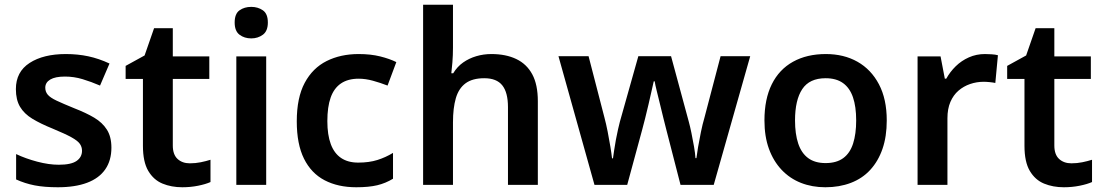

<svg xmlns="http://www.w3.org/2000/svg" viewBox="-20 -780 4655 810"><path d="M450 -157Q450 -103 424 -65.5Q398 -28 347.5 -9Q297 10 224 10Q167 10 126 2Q85 -6 48 -23V-130Q88 -111 137 -98Q186 -85 228 -85Q280 -85 303 -101Q326 -117 326 -144Q326 -160 317 -173Q308 -186 282 -200.5Q256 -215 203 -237Q151 -258 116.5 -279Q82 -300 64.5 -329.5Q47 -359 47 -404Q47 -477 105 -514.5Q163 -552 258 -552Q308 -552 352.5 -542.5Q397 -533 442 -512L402 -419Q365 -435 328.5 -446Q292 -457 254 -457Q213 -457 192 -444.5Q171 -432 171 -410Q171 -393 181.5 -380.5Q192 -368 218.5 -355.5Q245 -343 294 -323Q343 -304 377.5 -283.5Q412 -263 431 -233Q450 -203 450 -157Z M781 -91Q805 -91 827 -95.5Q849 -100 868 -106V-12Q848 -3 816 3.5Q784 10 749 10Q703 10 665.5 -5.5Q628 -21 605.5 -59Q583 -97 583 -165V-447H510V-502L590 -546L630 -661H709V-542H863V-447H709V-166Q709 -128 729 -109.5Q749 -91 781 -91Z M1103 -542V0H977V-542ZM1040 -751Q1068 -751 1089 -736.5Q1110 -722 1110 -685Q1110 -649 1089 -633.5Q1068 -618 1040 -618Q1011 -618 990.5 -633.5Q970 -649 970 -685Q970 -722 990.5 -736.5Q1011 -751 1040 -751Z M1483 10Q1406 10 1349.5 -19.5Q1293 -49 1262.5 -110.5Q1232 -172 1232 -268Q1232 -368 1265.5 -430.5Q1299 -493 1358 -522.5Q1417 -552 1493 -552Q1544 -552 1584 -542Q1624 -532 1652 -518L1615 -419Q1584 -431 1553 -439.5Q1522 -448 1493 -448Q1448 -448 1418.5 -428Q1389 -408 1375 -368.5Q1361 -329 1361 -269Q1361 -211 1375.5 -172Q1390 -133 1419 -113.5Q1448 -94 1491 -94Q1537 -94 1572 -105Q1607 -116 1638 -135V-26Q1607 -7 1571.5 1.5Q1536 10 1483 10Z M1891 -579Q1891 -547 1888.5 -516.5Q1886 -486 1884 -471H1892Q1909 -499 1934 -516.5Q1959 -534 1989.5 -543Q2020 -552 2053 -552Q2114 -552 2158 -531Q2202 -510 2225.5 -466.5Q2249 -423 2249 -353V0H2123V-328Q2123 -390 2099 -420Q2075 -450 2023 -450Q1973 -450 1944 -428.5Q1915 -407 1903 -365.5Q1891 -324 1891 -264V0H1765V-760H1891Z M2791 -233Q2786 -252 2779 -280.5Q2772 -309 2764.5 -340Q2757 -371 2750.5 -397Q2744 -423 2742 -437H2738Q2735 -423 2729 -397Q2723 -371 2716 -340Q2709 -309 2701.5 -280Q2694 -251 2689 -232L2626 0H2488L2336 -543H2463L2530 -284Q2537 -258 2543.5 -225Q2550 -192 2555 -161.5Q2560 -131 2562 -112H2566Q2568 -125 2571 -146.5Q2574 -168 2578.5 -191.5Q2583 -215 2587.5 -235Q2592 -255 2595 -266L2673 -543H2811L2886 -266Q2891 -248 2897 -219Q2903 -190 2908 -161Q2913 -132 2914 -113H2918Q2920 -130 2925 -159.5Q2930 -189 2937 -223Q2944 -257 2952 -284L3020 -543H3145L2991 0H2851Z M3721 -272Q3721 -204 3703 -152Q3685 -100 3651.5 -63.5Q3618 -27 3569.5 -8.5Q3521 10 3462 10Q3406 10 3359 -8.5Q3312 -27 3277.5 -63.5Q3243 -100 3224 -152Q3205 -204 3205 -272Q3205 -362 3236 -424.5Q3267 -487 3325.5 -519.5Q3384 -552 3464 -552Q3540 -552 3597.5 -519.5Q3655 -487 3688 -424.5Q3721 -362 3721 -272ZM3334 -272Q3334 -215 3347.5 -174.5Q3361 -134 3389.5 -113Q3418 -92 3463 -92Q3509 -92 3537.5 -113Q3566 -134 3579 -174.5Q3592 -215 3592 -272Q3592 -330 3578.5 -369.5Q3565 -409 3536.5 -429.5Q3508 -450 3463 -450Q3395 -450 3364.5 -404Q3334 -358 3334 -272Z M4135 -552Q4147 -552 4163 -551Q4179 -550 4190 -547L4179 -430Q4170 -432 4155.5 -433.5Q4141 -435 4130 -435Q4100 -435 4072.5 -425.5Q4045 -416 4023.5 -397.5Q4002 -379 3989.5 -350Q3977 -321 3977 -281V0H3851V-542H3948L3966 -448H3972Q3988 -477 4012 -500.5Q4036 -524 4067.5 -538Q4099 -552 4135 -552Z M4500 -91Q4524 -91 4546 -95.5Q4568 -100 4587 -106V-12Q4567 -3 4535 3.5Q4503 10 4468 10Q4422 10 4384.5 -5.5Q4347 -21 4324.5 -59Q4302 -97 4302 -165V-447H4229V-502L4309 -546L4349 -661H4428V-542H4582V-447H4428V-166Q4428 -128 4448 -109.5Q4468 -91 4500 -91Z"/></svg>

Font: Noto Sans Hebrew SemiBold
Style: Regular
Weight: 600
Designer: Monotype Design Team
Foundry: Monotype Imaging Inc.
Version: Version 2.003